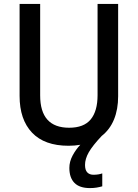

<svg xmlns="http://www.w3.org/2000/svg" viewBox="-20 -734 703 980"><path d="M414 108Q414 134 425.5 146Q437 158 457 158Q471 158 482.5 156Q494 154 502 151V217Q488 221 473 223.5Q458 226 439 226Q386 226 360 199.5Q334 173 334 123Q334 91 350.5 60Q367 29 390 5Q361 10 330 10Q207 10 143.5 -57Q80 -124 80 -244V-714H185V-247Q185 -82 333 -82Q408 -82 443 -124.5Q478 -167 478 -248V-714H583V-243Q583 -176 562 -124.5Q541 -73 499 -40Q452 10 433 43.5Q414 77 414 108Z"/></svg>

Font: Noto Sans Ethiopic SemiCondensed Medium
Style: Regular
Weight: 500
Width: 4
Designer: Monotype Design Team
Foundry: Monotype Imaging Inc.
Version: Version 2.102; ttfautohint (v1.8.4.7-5d5b)